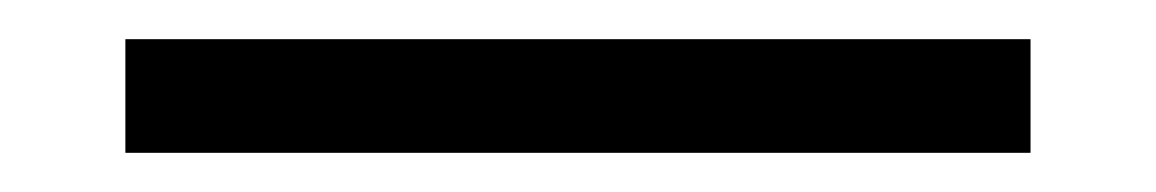

<svg xmlns="http://www.w3.org/2000/svg" viewBox="-20 48 590 98"><path d="M44 68H506V126H44Z"/></svg>

Font: Ysabeau Infant Medium
Style: Regular
Weight: 500
Designer: Christian Thalmann (Catharsis Fonts)
Version: Version 0.003